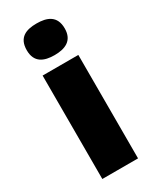

<svg xmlns="http://www.w3.org/2000/svg" viewBox="-200 -833 724 889"><g transform="rotate(-30 162.5 -388.0)"><path d="M163 -776C107 -776 62 -759 62 -691C62 -625 107 -607 163 -607C218 -607 265 -625 265 -691C265 -759 218 -776 163 -776ZM258 -553H67V0H258Z"/></g></svg>

Font: Noto Sans Thai Looped Black
Style: Regular
Weight: 900
Designer: Sasikarn Vongin, Ben Mitchell
Foundry: The Fontpad Ltd
Version: Version 1.001